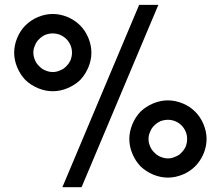

<svg xmlns="http://www.w3.org/2000/svg" viewBox="-20 -781 921 801"><path d="M320.3 0Q293.9 0 240.2 0Q346.7 -253.9 560.5 -760.7Q586.9 -760.7 640.6 -760.7Q534.2 -506.8 320.3 0ZM314.5 -447.3Q292 -425.8 261.7 -413.1Q231.4 -400.4 200.2 -400.4Q168.9 -400.4 138.7 -413.1Q108.4 -425.8 85.9 -447.3Q64.5 -469.7 51.8 -500Q39.1 -530.3 39.1 -561.5Q39.1 -591.8 51.8 -623Q64.5 -653.3 85.9 -674.8Q108.4 -697.3 138.7 -710Q168.9 -722.7 200.2 -722.7Q231.4 -722.7 261.7 -710Q292 -697.3 314.5 -674.8Q335.9 -653.3 348.6 -623Q361.3 -591.8 361.3 -561.5Q361.3 -530.3 348.6 -500Q335.9 -469.7 314.5 -447.3ZM280.3 -561.5Q280.3 -577.1 274.4 -591.8Q267.6 -607.4 256.8 -618.2Q246.1 -628.9 230.5 -635.7Q215.8 -641.6 200.2 -641.6Q184.6 -641.6 168.9 -635.7Q154.3 -628.9 143.6 -618.2Q131.8 -607.4 126 -591.8Q119.1 -577.1 119.1 -561.5Q119.1 -545.9 126 -530.3Q131.8 -515.6 143.6 -504.9Q154.3 -493.2 168.9 -487.3Q184.6 -480.5 200.2 -480.5Q215.8 -480.5 230.5 -487.3Q246.1 -493.2 256.8 -504.9Q267.6 -515.6 274.4 -530.3Q280.3 -545.9 280.3 -561.5ZM793.9 -86.9Q772.5 -65.4 742.2 -52.7Q710.9 -40 680.7 -40Q649.4 -40 619.1 -52.7Q588.9 -65.4 566.4 -86.9Q544.9 -109.4 532.2 -139.6Q519.5 -169.9 519.5 -201.2Q519.5 -231.4 532.2 -262.7Q544.9 -293 566.4 -315.4Q588.9 -336.9 619.1 -349.6Q649.4 -362.3 680.7 -362.3Q710.9 -362.3 742.2 -349.6Q772.5 -336.9 793.9 -315.4Q816.4 -293 829.1 -262.7Q841.8 -231.4 841.8 -201.2Q841.8 -169.9 829.1 -139.6Q816.4 -109.4 793.9 -86.9ZM760.7 -201.2Q760.7 -216.8 754.9 -231.4Q748 -247.1 737.3 -257.8Q726.6 -268.6 710.9 -275.4Q696.3 -281.2 680.7 -281.2Q665 -281.2 649.4 -275.4Q634.8 -268.6 624 -257.8Q612.3 -247.1 606.4 -231.4Q599.6 -216.8 599.6 -201.2Q599.6 -185.5 606.4 -169.9Q612.3 -155.3 624 -144.5Q634.8 -132.8 649.4 -127Q665 -120.1 680.7 -120.1Q696.3 -120.1 710.9 -127Q726.6 -132.8 737.3 -144.5Q748 -155.3 754.9 -169.9Q760.7 -185.5 760.7 -201.2Z"/></svg>

Font: Alibu-Mazigh Belqasem 1
Style: Bold
Weight: 400
Designer: Mazigh Mubarik Belqasem
Version: Version 1.0